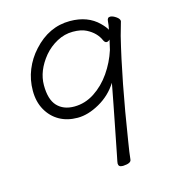

<svg xmlns="http://www.w3.org/2000/svg" viewBox="-108 -800 815 901"><g transform="rotate(-15 300.0 -349.5)"><path d="M377 11Q357 11 357 -6Q357 -11 358.5 -17Q360 -23 363.5 -41.5Q367 -60 375.5 -102.5Q384 -145 393 -191.5Q402 -238 410 -278.5Q418 -319 423 -346.5Q428 -374 429 -379Q395 -325 339 -293.5Q283 -262 232.5 -262Q182 -262 144 -283.5Q106 -305 83.5 -345Q61 -385 61 -438.5Q61 -492 80.5 -540Q100 -588 135 -626Q211 -710 313 -710Q400 -710 452 -658Q473 -637 480 -623Q485 -645 486 -663Q487 -681 501 -681H503Q515 -680 530 -669.5Q545 -659 545 -648L526 -581Q477 -382 432 -94Q423 -40 420 -9Q419 9 381 11ZM460 -530 471 -578Q463 -570 455 -570Q447 -570 441 -582Q424 -622 379 -645Q354 -658 313.5 -658Q273 -658 236 -638Q199 -618 172 -586Q118 -520 118 -450.5Q118 -381 148 -349Q178 -317 230.5 -317Q283 -317 329 -347Q375 -377 408.5 -425.5Q442 -474 460 -530Z"/></g></svg>

Font: LXGW WenKai TC Light
Style: Regular
Weight: 300
Designer: LXGW / Fontworks Inc.
Foundry: LXGW / Fontworks Inc.
Version: Version 1.330